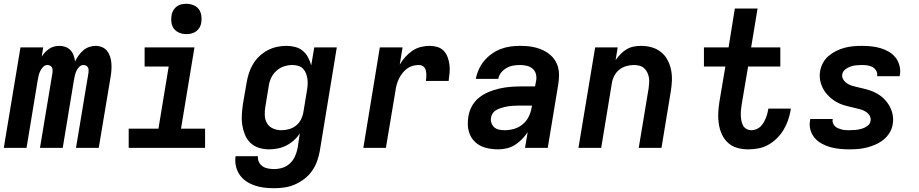

<svg xmlns="http://www.w3.org/2000/svg" viewBox="-27 -780 4847 1013"><path d="M-7 0 81 -530H201L193 -481Q201 -494 211 -504.5Q221 -515 233 -523Q245 -531 259 -534.5Q273 -538 287 -538Q304 -538 319.5 -532Q335 -526 345.5 -514.5Q356 -503 361.5 -487.5Q367 -472 369 -456Q377 -472 387.5 -487Q398 -502 412 -514Q426 -526 443 -532Q460 -538 477 -538Q495 -538 511 -531.5Q527 -525 537.5 -512Q548 -499 553.5 -482.5Q559 -466 560.5 -448.5Q562 -431 561 -413Q560 -395 557 -377L494 0H374L440 -397Q441 -405 440.5 -412Q440 -419 436.5 -425Q433 -431 426.5 -434Q420 -437 413 -437Q401 -437 391 -427Q381 -417 376 -405.5Q371 -394 368 -382Q365 -370 363 -357L304 0H184L250 -397Q251 -405 250.5 -412Q250 -419 246.5 -425Q243 -431 236.5 -434Q230 -437 222 -437Q210 -437 200.5 -427Q191 -417 185.5 -405.5Q180 -394 177 -382Q174 -370 172 -357L113 0Z M652 0V-101H809L863 -429H736V-530H999L928 -101H1055V0ZM956 -600Q937 -600 919.5 -607Q902 -614 891 -628Q880 -642 877.5 -661Q875 -680 878 -699Q880 -713 887 -725Q894 -737 905 -745.5Q916 -754 929.5 -757Q943 -760 956 -760Q975 -760 993 -753Q1011 -746 1021.5 -732Q1032 -718 1035 -699Q1038 -680 1035 -661Q1033 -647 1026 -635Q1019 -623 1007.5 -614.5Q996 -606 982.5 -603Q969 -600 956 -600Z M1420 213Q1393 213 1367 210Q1341 207 1316.5 198.5Q1292 190 1271.5 176Q1251 162 1237 141.5Q1223 121 1217.5 95.5Q1212 70 1216 44H1334Q1332 60 1339 74.5Q1346 89 1358.5 97.5Q1371 106 1387 109Q1403 112 1420 112Q1442 112 1464 105Q1486 98 1503 82Q1520 66 1529.5 44.5Q1539 23 1543 2L1555 -77Q1542 -56 1523.5 -39.5Q1505 -23 1483 -12Q1461 -1 1438 3.5Q1415 8 1392 8Q1364 8 1338 -0.5Q1312 -9 1293.5 -27Q1275 -45 1265 -70Q1255 -95 1251 -121.5Q1247 -148 1249 -176.5Q1251 -205 1255 -233L1274 -343Q1278 -368 1286 -393Q1294 -418 1307.5 -441Q1321 -464 1341 -483Q1361 -502 1384.5 -514.5Q1408 -527 1433.5 -532.5Q1459 -538 1484 -538Q1508 -538 1531 -532Q1554 -526 1571 -511.5Q1588 -497 1598.5 -477Q1609 -457 1615 -435L1631 -530H1750L1660 18Q1655 45 1645.5 71.5Q1636 98 1619 122Q1602 146 1578.5 164Q1555 182 1528.5 193.5Q1502 205 1474.5 209Q1447 213 1420 213ZM1457 -93Q1477 -93 1497.5 -98.5Q1518 -104 1535 -117.5Q1552 -131 1561.5 -150.5Q1571 -170 1574 -190L1592 -300Q1595 -316 1596 -332Q1597 -348 1595 -363Q1593 -378 1587.5 -392.5Q1582 -407 1572 -417.5Q1562 -428 1547 -432.5Q1532 -437 1516 -437Q1494 -437 1472 -430Q1450 -423 1432 -407Q1414 -391 1404 -370Q1394 -349 1391 -327L1373 -217Q1369 -194 1370 -171Q1371 -148 1382 -129.5Q1393 -111 1413.5 -102Q1434 -93 1457 -93Z M1890 0 1977 -530H2097L2082 -439Q2095 -461 2111.5 -479.5Q2128 -498 2148.5 -512Q2169 -526 2192.5 -532Q2216 -538 2239 -538Q2261 -538 2281 -532Q2301 -526 2314.5 -511.5Q2328 -497 2335 -477.5Q2342 -458 2344.5 -438Q2347 -418 2345 -396Q2343 -374 2340 -353H2220Q2221 -362 2222 -371.5Q2223 -381 2222.5 -390Q2222 -399 2220 -407.5Q2218 -416 2213 -423Q2208 -430 2200 -433.5Q2192 -437 2182 -437Q2166 -437 2150 -432.5Q2134 -428 2120.5 -418Q2107 -408 2096.5 -394.5Q2086 -381 2078.5 -366Q2071 -351 2066.5 -335.5Q2062 -320 2060 -304L2009 0Z M2601 8Q2578 8 2554.5 4Q2531 0 2511 -9.5Q2491 -19 2475.5 -35Q2460 -51 2451.5 -72Q2443 -93 2441.5 -116.5Q2440 -140 2444 -164Q2448 -192 2462 -218.5Q2476 -245 2499.5 -264Q2523 -283 2550.5 -294.5Q2578 -306 2606.5 -312.5Q2635 -319 2663 -321.5Q2691 -324 2719 -324H2796L2802 -356Q2805 -374 2800 -391Q2795 -408 2782 -418.5Q2769 -429 2752 -433Q2735 -437 2716 -437Q2699 -437 2681 -434Q2663 -431 2646 -421.5Q2629 -412 2617 -397Q2605 -382 2602 -364H2483Q2488 -389 2499 -413.5Q2510 -438 2527.5 -459Q2545 -480 2567.5 -496Q2590 -512 2615 -521.5Q2640 -531 2665.5 -534.5Q2691 -538 2716 -538Q2738 -538 2759.5 -536Q2781 -534 2801.5 -528.5Q2822 -523 2840.5 -514Q2859 -505 2874.5 -492Q2890 -479 2901 -462Q2912 -445 2917.5 -424.5Q2923 -404 2922.5 -382.5Q2922 -361 2919 -339L2863 0H2743L2757 -83Q2744 -63 2727 -45.5Q2710 -28 2690 -15.5Q2670 -3 2647 2.5Q2624 8 2602 8Q2602 8 2602 8Q2602 8 2602 8ZM2636 -93Q2660 -93 2685 -100Q2710 -107 2730.5 -124Q2751 -141 2762.5 -164.5Q2774 -188 2778 -213L2780 -223H2719Q2708 -223 2697 -222.5Q2686 -222 2675 -221.5Q2664 -221 2653 -219Q2642 -217 2631.5 -214.5Q2621 -212 2610 -208Q2599 -204 2589 -198Q2579 -192 2572.5 -182Q2566 -172 2564 -161Q2561 -146 2565.5 -132Q2570 -118 2580.5 -108.5Q2591 -99 2606 -96Q2621 -93 2636 -93Z M3025 0 3113 -530H3232L3221 -463Q3233 -480 3247.5 -495Q3262 -510 3280 -520.5Q3298 -531 3317.5 -534.5Q3337 -538 3356 -538Q3385 -538 3412.5 -530Q3440 -522 3461 -505Q3482 -488 3495 -463.5Q3508 -439 3513.5 -412Q3519 -385 3518 -355.5Q3517 -326 3512 -297L3463 0H3343L3395 -313Q3397 -328 3398 -343Q3399 -358 3396.5 -372Q3394 -386 3387.5 -399Q3381 -412 3370.5 -421Q3360 -430 3346 -433.5Q3332 -437 3317 -437Q3297 -437 3276.5 -431Q3256 -425 3239.5 -411.5Q3223 -398 3213.5 -379Q3204 -360 3201 -340L3145 0Z M3920 8Q3890 8 3862 0Q3834 -8 3813.5 -27Q3793 -46 3781.5 -71.5Q3770 -97 3765.5 -126Q3761 -155 3762.5 -185Q3764 -215 3769 -245L3800 -429H3687V-530H3817L3850 -735H3970L3936 -530H4090V-429H3920L3886 -228Q3884 -214 3882.5 -200Q3881 -186 3881.5 -172Q3882 -158 3884.5 -144Q3887 -130 3893 -118.5Q3899 -107 3911 -100Q3923 -93 3937 -93Q3949 -93 3961.5 -97.5Q3974 -102 3983.5 -110.5Q3993 -119 4000 -130.5Q4007 -142 4012 -153.5Q4017 -165 4020.5 -177Q4024 -189 4026 -201Q4026 -202 4026 -203.5Q4026 -205 4027 -207H4145Q4145 -204 4144.5 -201.5Q4144 -199 4144 -196Q4139 -169 4130 -143.5Q4121 -118 4106.5 -94Q4092 -70 4071 -49.5Q4050 -29 4025.5 -15.5Q4001 -2 3974 3Q3947 8 3920 8Z M4455 8Q4429 8 4403.5 5.5Q4378 3 4354.5 -3.5Q4331 -10 4309 -22Q4287 -34 4271.5 -52Q4256 -70 4249 -94.5Q4242 -119 4247 -145Q4247 -146 4247.5 -148Q4248 -150 4248 -152H4367Q4367 -151 4366.5 -150.5Q4366 -150 4366 -149Q4364 -139 4368 -129.5Q4372 -120 4379 -113.5Q4386 -107 4395.5 -103Q4405 -99 4414.5 -96.5Q4424 -94 4434.5 -93.5Q4445 -93 4455 -93Q4471 -93 4487 -94.5Q4503 -96 4519 -100.5Q4535 -105 4549.5 -115.5Q4564 -126 4566 -142Q4569 -158 4560.5 -171Q4552 -184 4539.5 -191.5Q4527 -199 4512.5 -203Q4498 -207 4483 -210.5Q4468 -214 4453 -217.5Q4438 -221 4424 -225.5Q4410 -230 4396.5 -236.5Q4383 -243 4371 -251.5Q4359 -260 4348.5 -270Q4338 -280 4329 -291.5Q4320 -303 4313.5 -316.5Q4307 -330 4303 -344Q4299 -358 4298 -373.5Q4297 -389 4300 -405Q4304 -428 4315.5 -449Q4327 -470 4345.5 -485.5Q4364 -501 4385.5 -511.5Q4407 -522 4429.5 -528Q4452 -534 4474.5 -536Q4497 -538 4520 -538Q4545 -538 4570 -535.5Q4595 -533 4618.5 -526Q4642 -519 4662.5 -507Q4683 -495 4697.5 -477Q4712 -459 4718.5 -434.5Q4725 -410 4721 -385Q4720 -384 4720 -382Q4720 -380 4719 -378H4601Q4601 -379 4601 -379.5Q4601 -380 4601 -381Q4603 -395 4595.5 -407.5Q4588 -420 4576 -426.5Q4564 -433 4549.5 -435Q4535 -437 4520 -437Q4505 -437 4490 -435.5Q4475 -434 4460.5 -429Q4446 -424 4432.5 -413.5Q4419 -403 4417 -388Q4414 -373 4422.5 -360Q4431 -347 4443.5 -339Q4456 -331 4470.5 -327Q4485 -323 4500 -319.5Q4515 -316 4529.5 -312.5Q4544 -309 4558.5 -304.5Q4573 -300 4586.5 -293.5Q4600 -287 4612 -279Q4624 -271 4634.5 -261Q4645 -251 4654 -239Q4663 -227 4669.5 -214Q4676 -201 4680 -186.5Q4684 -172 4685 -156.5Q4686 -141 4683 -125Q4680 -102 4667 -80.5Q4654 -59 4635 -43.5Q4616 -28 4593.5 -18Q4571 -8 4548 -2Q4525 4 4501.5 6Q4478 8 4455 8Z"/></svg>

Font: Iosevka Curly Extended Oblique
Style: Bold
Weight: 700
Width: 7
Italic angle: -9°
Monospace: yes
Designer: Belleve Invis
Foundry: Belleve Invis
Version: Version 11.1.0; ttfautohint (v1.8.3)